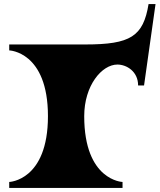

<svg xmlns="http://www.w3.org/2000/svg" viewBox="-20 -917 779 937"><path d="M578 0V-29C578 -29 391 -35 391 -350C391 -500 477 -602 553 -602C597 -602 654 -569 654 -500H683L739 -897H705C679 -739 617 -700 396 -700H25V-671C25 -671 214 -666 214 -350C214 -35 25 -29 25 -29V0Z"/></svg>

Font: Ouroboros
Style: Regular
Weight: 400
Designer: Ariel Martín Pérez
Foundry: Velvetyne Type Foundry
Version: Version 2.001;hotconv 1.0.109;makeotfexe 2.5.65596